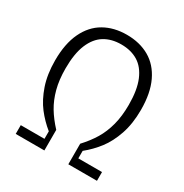

<svg xmlns="http://www.w3.org/2000/svg" viewBox="-171 -875 963 1007"><g transform="rotate(30 310.0 -371.0)"><path d="M118.5 -428.5Q118.5 -359.5 132.8 -305.8Q147 -252 172.8 -209.2Q198.5 -166.5 237.5 -124.5V0H64V-53H207.5V-98.5Q164 -133.5 129.2 -178.5Q94.5 -223.5 72.2 -288.5Q50 -353.5 50 -438Q50 -538.5 82.5 -606.8Q115 -675 173.5 -708.5Q232 -742 310 -742Q388 -742 446.5 -708.5Q505 -675 537.5 -606.8Q570 -538.5 570 -438Q570 -353.5 547.8 -288.5Q525.5 -223.5 490.8 -178.5Q456 -133.5 412.5 -98.5V-53H556V0H382.5V-124.5Q421.5 -166.5 447.2 -209.2Q473 -252 487.2 -305.8Q501.5 -359.5 501.5 -428.5Q501.5 -518 477.8 -574.8Q454 -631.5 411.5 -657.5Q369 -683.5 310 -683.5Q251 -683.5 208.5 -657.5Q166 -631.5 142.2 -574.8Q118.5 -518 118.5 -428.5Z"/></g></svg>

Font: Monaspace Xenon Var
Style: Regular
Weight: 400
Designer: Riley Cran and the Lettermatic Team
Version: Version 1.000 (Monaspace Xenon Var)